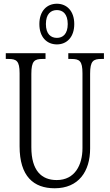

<svg xmlns="http://www.w3.org/2000/svg" viewBox="-20 -999 589 1029"><path d="M285 -761C337 -761 378 -799 378 -870C378 -941 337 -979 285 -979C232 -979 191 -941 191 -870C191 -799 232 -761 285 -761ZM285 -796C253 -796 226 -816 226 -870C226 -925 253 -945 285 -945C316 -945 343 -925 343 -870C343 -816 316 -796 285 -796ZM273 10C401 10 463 -80 463 -203V-604C463 -673 480 -683 524 -683H537V-714H346V-683H362C406 -683 422 -673 422 -606V-205C422 -116 382 -34 284 -34C203 -34 148 -84 148 -210V-603C148 -673 165 -683 208 -683H224V-714H11V-683H25C68 -683 85 -673 85 -607V-215C85 -54 160 10 273 10Z"/></svg>

Font: Noto Serif Hebrew ExtraCondensed Light
Style: Regular
Weight: 300
Width: 2
Designer: Monotype Design Team
Foundry: Monotype Imaging Inc.
Version: Version 2.004